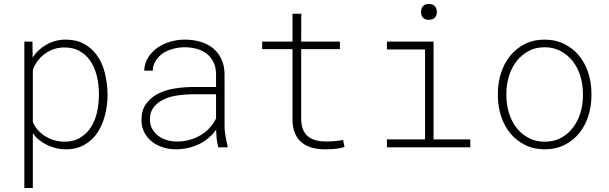

<svg xmlns="http://www.w3.org/2000/svg" viewBox="-20 -736 3040 959"><path d="M101.6 203.1H144V-70.8Q156.7 -52.2 174.3 -37.8Q191.9 -23.4 211.9 -13.7Q233.9 -2.4 258.8 3.7Q283.7 9.8 309.1 9.8Q363.8 9.8 403.3 -13.7Q442.9 -37.1 467.3 -74.2Q491.7 -111.8 504.4 -160.9Q517.1 -210 517.1 -259.3V-269.5Q516.1 -322.8 502.9 -374.5Q489.7 -426.3 460.4 -464.8Q434.6 -498.5 397.2 -518.3Q359.9 -538.1 308.1 -538.1Q281.7 -538.1 256.8 -531.5Q231.9 -524.9 210.4 -512.2Q190.4 -501 173.1 -484.6Q155.8 -468.3 143.1 -448.2L142.1 -528.3H101.6ZM474.1 -269.5V-259.3Q473.6 -217.3 464.4 -174.8Q455.1 -132.3 433.1 -99.1Q413.1 -68.4 381.1 -48.3Q349.1 -28.3 302.7 -28.3Q277.3 -28.3 252.7 -35.2Q228 -42 207 -54.7Q186.5 -67.4 169.9 -85.7Q153.3 -104 144 -127.4V-386.7Q153.3 -412.1 168.9 -432.9Q184.6 -453.6 205.6 -468.3Q226.1 -483.4 250.5 -491.2Q274.9 -499 301.8 -499Q345.7 -499 377 -481.4Q408.2 -463.9 428.7 -435.5Q452.6 -401.4 463.4 -357.2Q474.1 -313 474.1 -269.5Z M1070.3 0H1117.2L1116.7 -5.4Q1110.8 -30.8 1106.2 -56.4Q1101.6 -82 1101.6 -108.9V-368.7Q1100.6 -410.6 1085 -442.6Q1069.3 -474.6 1043 -496.1Q1016.1 -517.1 980.2 -527.6Q944.3 -538.1 903.8 -538.1Q865.2 -538.1 829.3 -527.3Q793.5 -516.6 765.6 -497.1Q737.3 -476.6 719.5 -448Q701.7 -419.4 700.2 -383.3L742.7 -382.8Q743.7 -411.6 758.3 -433.6Q772.9 -455.6 794.9 -470.7Q817.4 -484.9 845.7 -492.4Q874 -500 902.3 -500Q934.6 -500 962.9 -491.9Q991.2 -483.9 1012.7 -467.8Q1033.2 -451.2 1045.7 -426.8Q1058.1 -402.3 1059.1 -369.6V-301.3H936.5Q889.6 -300.8 845 -292.7Q800.3 -284.7 765.1 -265.6Q729.5 -246.1 708 -214.8Q686.5 -183.6 686.5 -137.2Q686.5 -102.5 700.4 -75.4Q714.4 -48.3 737.8 -29.3Q761.2 -10.7 792.5 -0.5Q823.7 9.8 857.9 9.8Q889.2 9.8 918.2 3.2Q947.3 -3.4 973.1 -15.6Q999 -27.8 1021 -46.4Q1043 -64.9 1059.6 -88.4Q1060.1 -65.4 1062.3 -43.5Q1064.5 -21.5 1070.3 0ZM861.3 -29.3Q835.9 -29.3 812 -36.6Q788.1 -43.9 770 -58.1Q751.5 -72.3 740.2 -92.5Q729 -112.8 729 -138.7Q728.5 -172.9 744.4 -195.8Q760.3 -218.8 786.6 -233.4Q817.4 -251.5 858.6 -258.1Q899.9 -264.6 941.4 -265.1H1059.1V-144.5Q1045.9 -117.2 1025.6 -95.7Q1005.4 -74.2 980 -59.6Q954.1 -44.4 924.1 -36.6Q894 -28.8 861.3 -29.3Z M1484.9 -667.5H1440.9V-528.3H1289.6V-490.7H1440.9V-137.7Q1441.4 -97.2 1453.9 -69.1Q1466.3 -41 1488.3 -23.4Q1509.8 -5.9 1539.3 2Q1568.8 9.8 1604 9.8Q1619.6 9.8 1634.8 9Q1649.9 8.3 1664.6 6.3Q1674.8 4.9 1683.8 2.9Q1692.9 1 1700.7 -2L1693.8 -36.6Q1687 -35.6 1678.5 -34.4Q1669.9 -33.2 1661.6 -32.2Q1648.4 -30.8 1635 -30Q1621.6 -29.3 1607.9 -29.3Q1581.5 -29.3 1559.3 -34.9Q1537.1 -40.5 1520.5 -53.2Q1503.9 -65.9 1494.6 -86.4Q1485.4 -106.9 1484.4 -137.7V-490.7H1677.7V-528.3H1484.4Z M1912.6 -528.3V-488.8H2103V-39.6H1912.6V0H2329.1V-39.6H2145.5V-528.3ZM2083 -675.8Q2083 -660.6 2091.8 -648.9Q2100.6 -637.2 2122.1 -637.2Q2143.6 -637.2 2152.8 -648.9Q2162.1 -660.6 2162.1 -675.8Q2162.1 -684.1 2159.7 -691.7Q2157.2 -699.2 2152.3 -704.6Q2147.5 -710 2140.1 -713.1Q2132.8 -716.3 2122.1 -716.3Q2111.3 -716.3 2104 -713.1Q2096.7 -710 2092.3 -704.6Q2087.4 -698.7 2085.2 -691.4Q2083 -684.1 2083 -675.8Z M2466.8 -272.9V-254.9Q2467.3 -202.1 2483.2 -154.3Q2499 -106.4 2529.3 -69.8Q2559.1 -33.7 2602.3 -12Q2645.5 9.8 2701.2 9.8Q2756.3 9.8 2799.6 -12Q2842.8 -33.7 2872.6 -70.3Q2902.3 -106.9 2918 -154.8Q2933.6 -202.6 2934.1 -254.9V-272.9Q2933.6 -325.7 2917.7 -373.8Q2901.9 -421.9 2872.1 -458.5Q2841.8 -494.6 2798.6 -516.4Q2755.4 -538.1 2700.2 -538.1Q2645 -538.1 2601.8 -516.4Q2558.6 -494.6 2528.8 -458Q2499 -421.4 2483.2 -373.5Q2467.3 -325.7 2466.8 -272.9ZM2509.3 -254.9V-272.9Q2509.8 -315.9 2522.5 -356.9Q2535.2 -397.9 2559.6 -429.7Q2584 -460.9 2619.1 -480.5Q2654.3 -500 2700.2 -500Q2745.6 -500 2781.2 -480.5Q2816.9 -460.9 2841.3 -429.7Q2865.7 -397.9 2878.4 -356.9Q2891.1 -315.9 2891.6 -272.9V-254.9Q2891.1 -211.4 2878.7 -170.9Q2866.2 -130.4 2841.8 -98.6Q2817.4 -66.4 2782.2 -47.4Q2747.1 -28.3 2701.2 -28.3Q2655.3 -28.3 2619.6 -47.4Q2584 -66.4 2559.6 -98.1Q2535.2 -129.9 2522.5 -170.7Q2509.8 -211.4 2509.3 -254.9Z"/></svg>

Font: Roboto Mono ExtraLight
Style: Regular
Weight: 250
Monospace: yes
Designer: Google
Version: Version 3.000